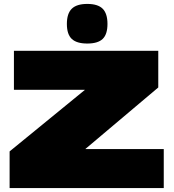

<svg xmlns="http://www.w3.org/2000/svg" viewBox="-20 -959 885 979"><path d="M29 0V-187L412 -500V-501H51V-700H787V-513L416 -200V-199H815V0ZM425 -737Q371 -737 346 -760.5Q321 -784 321 -837Q321 -890 346 -914.5Q371 -939 425 -939Q479 -939 503.5 -914.5Q528 -890 528 -837Q528 -784 503.5 -760.5Q479 -737 425 -737Z"/></svg>

Font: Georama Expanded Black
Style: Regular
Weight: 900
Width: 7
Designer: Jean-Baptiste Levee
Foundry: Production Type
Version: Version 1.000